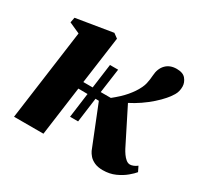

<svg xmlns="http://www.w3.org/2000/svg" viewBox="-122 -683 866 837"><g transform="rotate(30 311.5 -264.0)"><path d="M485 8.5Q460 8.5 443 0.8Q426 -7 416.2 -18.2Q406.5 -29.5 401.5 -40L319.5 -245L302.5 -245.5L286 -122H245.5L262 -246L215.5 -246.5L182 0H34L96 -455L41.5 -479.5L46.5 -505.5L230 -535.5L252.5 -519L220 -282H267L283.5 -404.5H324.5L307.5 -282H358.5Q376.5 -296.5 390.8 -309.8Q405 -323 416.5 -336.5Q428 -350 437.5 -364Q457.5 -394.5 462.2 -416.2Q467 -438 468 -457Q470 -493.5 490.2 -514.5Q510.5 -535.5 544.5 -535.5Q576.5 -535.5 590.2 -518.5Q604 -501.5 604.5 -481.5Q605 -456 593 -436.5Q581 -417 569.5 -404.5Q554.5 -387 532.8 -367.8Q511 -348.5 485.5 -331Q460 -313.5 434 -300.5L524 -121.5Q529.5 -111 537.5 -99.5Q545.5 -88 555.2 -80Q565 -72 575.5 -72Q583 -72 592.5 -75.8Q602 -79.5 610.5 -86.5L623 -61Q614 -49.5 594.2 -33Q574.5 -16.5 546.8 -4Q519 8.5 485 8.5Z"/></g></svg>

Font: Merriweather 96pt ExtraBold
Style: Italic
Weight: 800
Italic angle: -7.8°
Version: Version 2.101